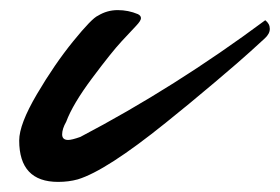

<svg xmlns="http://www.w3.org/2000/svg" viewBox="-20 -342 554 380"><path d="M111 -101Q103 -87 103 -76Q103 -65 115 -65Q122 -65 139 -71Q326 -169 505 -302Q514 -295 514 -285Q514 -275 504 -266Q494 -257 475.5 -240Q457 -223 405 -179Q353 -135 308 -99Q190 -4 134 13Q116 18 95 18Q18 18 18 -64Q18 -96 53 -155.5Q88 -215 125 -260.5Q162 -306 174 -311Q192 -322 213 -322Q234 -322 253 -314Q259 -311 259 -306Q259 -301 249.5 -291Q240 -281 220.5 -260Q201 -239 162.5 -187.5Q124 -136 111 -101Z"/></svg>

Font: Mr Dafoe
Style: Regular
Weight: 400
Designer: Alejandro Paul
Foundry: Alejandro Paul
Version: Version 1.000